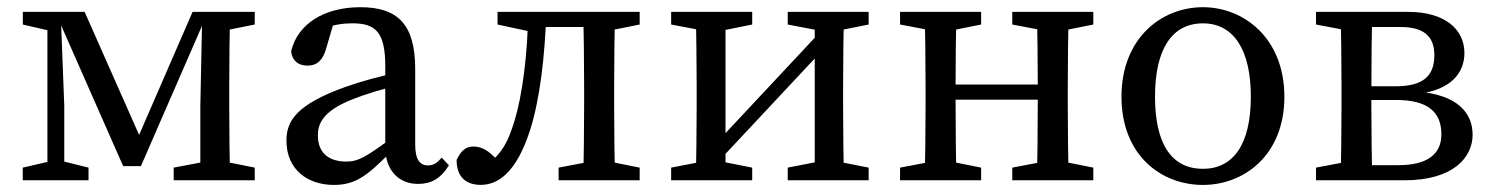

<svg xmlns="http://www.w3.org/2000/svg" viewBox="-20 -508 4201 541"><path d="M327.1 -39.8H377L566.3 -474.5H522.6L356.9 -93.2H387.3L218.5 -474.5H135.5L327.1 -39.8ZM544.5 0H628.9C626.9 -45 625.9 -146.1 625.9 -210V-264.5C625.9 -328.5 626.9 -429.5 628.9 -474.5H549.9L544.5 -210.1V0ZM44.1 0H229.4V-35.7L149.7 -55.5H129.8L44.1 -35.7V0ZM469.4 0H697.8V-35.7L598 -55.7H574.9L469.4 -35.7V0ZM113.6 0H161.1V-210L150.9 -474.5H113.6V0ZM44.3 -438.9 130.6 -418.9H149.9V-474.5H44.3V-438.9ZM576.9 -418.9H598L697.8 -438.9V-474.5H576.9V-418.9Z M921 13.1C982.6 13.1 1016.5 -15 1075.8 -74.5H1105.5L1091.8 -125.1C1010.3 -64.5 989.6 -52.8 955.5 -52.8C910.2 -52.8 875.7 -73.9 875.7 -126.7C875.7 -156.8 886.8 -194.5 974.3 -228.6C1004.2 -240.7 1062.9 -259.5 1108.1 -268.6V-304.9C1058.2 -295.8 994.8 -277.8 952.8 -262.9C817.7 -214.2 787.1 -168.9 787.1 -112C787.1 -29.1 847.7 13.1 921 13.1ZM1157.9 10.2C1193.4 10.2 1220.9 -3.2 1244.9 -42.2L1224.6 -63.9C1213.5 -50.7 1202.7 -41.9 1186.1 -41.9C1163.5 -41.9 1149.9 -57.5 1149.9 -101.1V-313.8C1149.9 -440.2 1099.8 -487.7 995.4 -487.7C892.9 -487.7 818.5 -440.1 800.3 -363.7C802.6 -338.3 819.1 -323.1 846.6 -323.1C874.2 -323.1 890.2 -339.8 898.9 -370.9L923.8 -455.9L882.1 -424.5C919.5 -439.3 949.3 -442.3 972.3 -442.3C1038.2 -442.3 1065.6 -418.2 1065.6 -320.7V-91.4C1066.1 -29.5 1102.2 10.2 1157.9 10.2Z M1334.5 12.9C1381.7 12.9 1435.1 -19.3 1474.5 -144.2C1500.7 -227.6 1515.5 -347.5 1519.4 -474.5H1468.2C1467 -355.2 1451.3 -237.5 1430.1 -168.8C1411.6 -107.3 1394.8 -77.7 1356 -46.3L1390.5 -46.2C1366.6 -74.2 1345.5 -95.1 1313.4 -95.1C1290.6 -95.1 1277.7 -80.8 1266.6 -57.4C1266.6 -9.4 1292.8 12.9 1334.5 12.9ZM1381.9 -438.9 1474.8 -418.9H1488.2V-474.5H1381.9V-438.9ZM1487.8 -431.9H1668.2V-474.5H1487.8V-431.9ZM1554 0H1782.4V-35.7L1682.6 -55.7H1659.5L1554 -35.7V0ZM1622.9 0H1713.5C1711.5 -45 1710.5 -146.1 1710.5 -210V-264.5C1710.5 -328.5 1711.5 -429.5 1713.5 -474.5H1622.9C1624.9 -429.5 1625.9 -328.5 1625.9 -264.5V-210C1625.9 -146.1 1624.9 -45 1622.9 0ZM1668.2 -418.9H1682.6L1782.4 -438.9V-474.5H1668.2V-418.9Z M1871.1 0H2099.5V-35.7L1998.2 -55.7H1974.7L1871.1 -35.7V0ZM1871.1 -438.9 1976.6 -418.9H2000.1L2099.5 -438.9V-474.5H1871.1V-438.9ZM1940 0H2024.3V-474.5H1940C1942 -429.5 1943 -328.5 1943 -264.5V-210C1943 -146.1 1942 -45 1940 0ZM1952.5 -56.1H2007.1L2346.2 -418.5H2291.5L1952.5 -56.1ZM2199.6 0H2427.6V-35.7L2325.9 -55.7H2302.4L2199.6 -35.7V0ZM2199.6 -438.9 2304.3 -418.9H2327.8L2427.6 -438.9V-474.5H2199.6V-438.9ZM2275.7 0H2358.6C2356.6 -45 2355.6 -146.1 2355.6 -210V-264.5C2355.6 -328.5 2356.6 -429.5 2358.6 -474.5H2275.7V0Z M2516.1 0H2744.5V-35.7L2644.7 -55.7H2621.6L2516.1 -35.7V0ZM2516.1 -438.9 2621.6 -418.9H2644.7L2744.5 -438.9V-474.5H2516.1V-438.9ZM2585 0H2675.5C2673.5 -45 2672.5 -146.1 2672.5 -235.2V-264.5C2672.5 -328.5 2673.5 -429.5 2675.5 -474.5H2585C2587 -429.5 2588 -328.5 2588 -264.5V-210C2588 -146.1 2587 -45 2585 0ZM2630.3 -227.2H2946.5V-269.8H2630.3V-227.2ZM2832.3 0H3060.6V-35.7L2960.9 -55.7H2937.8L2832.3 -35.7V0ZM2832.3 -438.9 2937.8 -418.9H2960.9L3060.6 -438.9V-474.5H2832.3V-438.9ZM2901.2 0H2991.7C2989.7 -45 2988.7 -146.1 2988.7 -210V-264.5C2988.7 -328.5 2989.7 -429.5 2991.7 -474.5H2901.2C2903.2 -429.5 2904.2 -328.5 2904.2 -264.5V-235.2C2904.2 -146.1 2903.2 -45 2901.2 0Z M3369.5 13.1C3484.9 13.1 3599 -70.1 3599 -235.5C3599 -400.9 3484.2 -487.7 3369.5 -487.7C3252.9 -487.7 3140 -400.8 3140 -235.5C3140 -70.2 3252.1 13.1 3369.5 13.1ZM3369.5 -32.3C3282.3 -32.3 3234.5 -100.9 3234.5 -235.4C3234.5 -369.8 3282.3 -442.2 3369.5 -442.2C3454.7 -442.2 3504.5 -369.8 3504.5 -235.4C3504.5 -100.9 3454.7 -32.3 3369.5 -32.3Z M3688.1 0H3802.1V-55.7H3793.6L3688.1 -35.7V0ZM3688.1 -438.9 3793.6 -418.9H3802.1V-474.5H3688.1V-438.9ZM3757 0H3847.1C3845.1 -45 3844.1 -146.1 3844.1 -210V-251.5C3844.1 -328.5 3845.1 -429.5 3847.1 -474.5H3757C3759 -429.5 3760 -328.5 3760 -264.5V-210C3760 -146.1 3759 -45 3757 0ZM3802.1 0H3937.4C4075.7 0 4129.4 -65.1 4129.4 -128.4C4129.4 -190.9 4085.3 -240.8 3975.9 -249.7V-243.7C4069.7 -254.7 4106.3 -303.7 4106.3 -358.7C4106.3 -426.5 4049.9 -474.5 3948.4 -474.5H3802.1V-431.9H3925.8C3989.1 -431.9 4021.6 -408 4021.6 -352.5C4021.6 -293 3989 -264.9 3912.2 -264.9H3802.1V-226.3H3914.3C4002.9 -226.3 4041.4 -192.5 4041.4 -129.5C4041.4 -73.5 4001.8 -42.6 3920.1 -42.6H3802.1V0Z"/></svg>

Font: Source Serif Variable
Style: Regular
Weight: 389
Designer: Frank Grießhammer
Foundry: Adobe Systems Incorporated
Version: Version 3.001;hotconv 1.0.111;makeotfexe 2.5.65597